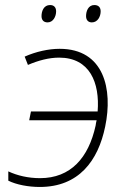

<svg xmlns="http://www.w3.org/2000/svg" viewBox="-20 -733 497 763"><path d="M345 -644C368 -644 380 -667 380 -688C380 -703 372 -713 355 -713C331 -713 322 -689 322 -669C322 -654 330 -644 345 -644ZM169 -644C191 -644 203 -667 203 -688C203 -703 195 -713 179 -713C154 -713 145 -689 145 -669C145 -654 153 -644 169 -644ZM138 10C293 10 370 -94 398 -230C429 -378 394 -539 217 -539C173 -539 123 -528 78 -508L91 -475C133 -493 175 -504 215 -504C337 -504 377 -404 368 -290H103L96 -255H364C362 -248 361 -241 360 -234C332 -106 261 -25 139 -25C93 -25 49 -35 13 -52V-15C45 1 93 10 138 10Z"/></svg>

Font: Noto Sans ExtraLight
Style: Italic
Weight: 200
Italic angle: -12°
Designer: Monotype Design Team
Foundry: Monotype Imaging Inc.
Version: Version 2.013